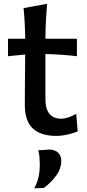

<svg xmlns="http://www.w3.org/2000/svg" viewBox="-20 -700 454 1006"><path d="M274 12Q194 12 152 -26.8Q110 -65.5 110 -151Q110 -217 110.8 -282.8Q111.5 -348.5 112 -414.5L22 -405.5V-497H112Q111.5 -540.5 109.5 -578.5Q107.5 -616.5 103.5 -657.5L226.5 -680Q222.5 -630.5 220.5 -588.8Q218.5 -547 218 -497H383V-405.5Q341.5 -410.5 299.8 -413.2Q258 -416 218 -417V-180.5Q218 -78 302 -78Q317 -78 339 -85.2Q361 -92.5 379.5 -103.5L387 -11.5Q370 -4 337.8 4Q305.5 12 274 12ZM159.5 286.5Q176.5 254.5 182.5 225.2Q188.5 196 188.5 161.5Q188.5 143 187 124.5Q185.5 106 180.5 87.5L239 83.5Q270 85 285.5 101Q301 117 301 141.5Q301 184 274 220.8Q247 257.5 209 285Z"/></svg>

Font: Commissioner Flair Medium
Style: Regular
Weight: 500
Designer: Kostas Bartsokas
Foundry: Kostas Bartsokas
Version: Version 1.000; ttfautohint (v1.8.3)